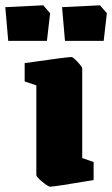

<svg xmlns="http://www.w3.org/2000/svg" viewBox="-83 -691 423 724"><path d="M54 -31V-369L10 -384V-453Q170 -476 187 -476Q192 -476 209.5 -457.5Q227 -439 227 -433V-95L270 -80V-12Q122 13 106 13Q99 13 76.5 -5.5Q54 -24 54 -31ZM-63 -664 80 -671 106 -641 94 -537H-52ZM151 -664 294 -671 320 -641 308 -537H162Z"/></svg>

Font: Grenze Black
Style: Regular
Weight: 900
Designer: Renata Polastri
Foundry: Omnibus-Type
Version: Version 1.002; ttfautohint (v1.8)